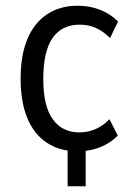

<svg xmlns="http://www.w3.org/2000/svg" viewBox="-20 -519 457 670"><path d="M216 131V-36H279V131ZM251 9Q189 9 144 -20.5Q99 -50 75.5 -106.5Q52 -163 52 -245Q52 -326 75.5 -382.5Q99 -439 144 -469Q189 -499 251 -499Q294 -499 330 -484.5Q366 -470 392 -444L364 -386Q343 -408 316.5 -420.5Q290 -433 258 -433Q196 -433 163.5 -386.5Q131 -340 131 -243Q131 -149 164 -103Q197 -57 257 -57Q289 -57 315.5 -69.5Q342 -82 362 -103L391 -46Q366 -20 330 -5.5Q294 9 251 9Z"/></svg>

Font: Nunito Sans 10pt Condensed
Style: Regular
Weight: 400
Width: 3
Designer: Vernon Adams
Foundry: Vernon Adams
Version: Version 3.101;gftools[0.9.27]